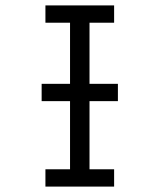

<svg xmlns="http://www.w3.org/2000/svg" viewBox="-20 -690 590 710"><path d="M148 0V-64H239V-606H148V-670H402V-606H311V-64H402V0ZM416 -316H134V-380H416Z"/></svg>

Font: Lode Term
Style: Regular
Weight: 400
Monospace: yes
Designer: Belleve Invis
Foundry: Belleve Invis
Version: Version 29.2.0